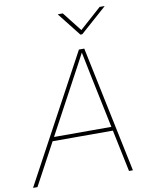

<svg xmlns="http://www.w3.org/2000/svg" viewBox="-120 -1017 845 1089"><g transform="rotate(-10 302.0 -472.5)"><path d="M-19.5 0 373 -727.5H403.8L555.7 0H533.2L415.5 -563.5Q407.7 -602.5 399.7 -641.6Q391.6 -680.7 383.8 -719.7H392.6Q371.6 -680.7 351.1 -641.6Q330.6 -602.5 309.1 -563.5L5.9 0ZM127.4 -241.2 131.3 -263.7H492.2L488.3 -241.2ZM318.4 -945.3 405.8 -834 530.8 -945.3H558.1V-943.4L406.7 -809.6H396L290.5 -943.4L291 -945.3Z"/></g></svg>

Font: Inter 20pt Thin
Style: Italic
Weight: 250
Italic angle: -9.3988°
Version: Version 4.001;git-66647c0bb